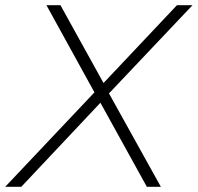

<svg xmlns="http://www.w3.org/2000/svg" viewBox="-52 -720 762 740"><path d="M368 -360 568 0H514L335 -324L30 0H-32L312 -364L127 -700H181L347 -400L630 -700H690Z"/></svg>

Font: Montserrat Alternates Light
Style: Italic
Weight: 300
Italic angle: -11.3°
Designer: Julieta Ulanovsky
Foundry: Julieta Ulanovsky
Version: Version 7.200